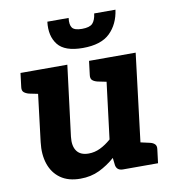

<svg xmlns="http://www.w3.org/2000/svg" viewBox="-82 -800 798 880"><g transform="rotate(-10 317.0 -359.5)"><path d="M222 8Q166 8 130 -17.5Q94 -43 79 -87.5Q64 -132 71 -189L111 -517H253L212 -189Q207 -146 224 -122.5Q241 -99 279 -99Q307 -99 333 -111.5Q359 -124 384 -146L430 -517H571L508 0H421Q393 0 388 -25L384 -60Q350 -30 310.5 -11Q271 8 222 8ZM486 0 513 -110 562 -99Q577 -96 585.5 -88Q594 -80 592 -65L584 0ZM133 -517 106 -407 57 -417Q42 -421 33.5 -428.5Q25 -436 27 -452L35 -517ZM452 -517 425 -407 376 -417Q360 -421 352 -428.5Q344 -436 346 -452L354 -517ZM337 -580Q253 -580 221 -620.5Q189 -661 197 -727H296Q292 -696 302.5 -681.5Q313 -667 348 -667Q384 -667 397.5 -681.5Q411 -696 415 -727H514Q505 -661 463.5 -620.5Q422 -580 337 -580Z"/></g></svg>

Font: Aleo ExtraBold
Style: Italic
Weight: 800
Italic angle: -7°
Designer: Alessio Laiso
Foundry: Alessio Laiso
Version: Version 2.001;gftools[0.9.29]